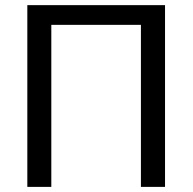

<svg xmlns="http://www.w3.org/2000/svg" viewBox="-20 -731 753 751"><path d="M625.5 0V-710.9H86.9V0H180.7V-633.8H531.2V0Z"/></svg>

Font: FAU Chimera
Style: Regular
Weight: 400
Version: Version 1.002;hotconv 1.0.117;makeotfexe 2.5.65602